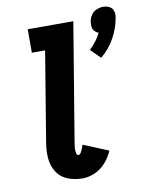

<svg xmlns="http://www.w3.org/2000/svg" viewBox="-87 -841 700 912"><g transform="rotate(-10 262.5 -385.0)"><path d="M423 -541Q464 -574 490 -621Q516 -668 524 -718Q527 -734 522.5 -749Q518 -764 504 -771Q490 -778 474 -778Q458 -778 441.5 -771Q425 -764 415.5 -749Q406 -734 404 -718Q402 -705 403.5 -693Q405 -681 413 -672.5Q421 -664 432 -660Q422 -640 408 -621.5Q394 -603 377 -587ZM237 8Q267 8 297.5 -5.5Q328 -19 350 -44.5Q372 -70 385 -100L264 -150Q262 -144 260 -137.5Q258 -131 255 -124.5Q252 -118 247.5 -111.5Q243 -105 237 -105Q230 -105 228 -112.5Q226 -120 225.5 -126.5Q225 -133 225.5 -140Q226 -147 227 -154Q228 -161 229 -168L323 -735H103V-622H167L95 -186Q89 -149 92 -113Q95 -77 114 -47.5Q133 -18 166.5 -5Q200 8 237 8Z"/></g></svg>

Font: Iosevka Sparkle Extrabold
Style: Italic
Weight: 800
Italic angle: -9°
Designer: Belleve Invis
Foundry: Belleve Invis
Version: Version 4.5.0; ttfautohint (v1.8.3)